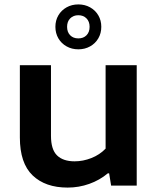

<svg xmlns="http://www.w3.org/2000/svg" viewBox="-20 -841 716 870"><path d="M70 -218V-545.5H211V-225.5Q211 -163.5 238.5 -136.8Q266 -110 318 -110Q356.5 -110 394 -124.8Q431.5 -139.5 458.5 -167.5V-545.5H599.5V0H483.5L474.5 -55.5H468.5Q431.5 -24.5 384.5 -7.8Q337.5 9 286.5 9Q185.5 9 127.8 -46.2Q70 -101.5 70 -218ZM231 -719.5Q231 -748.5 244.5 -771.5Q258 -794.5 281.8 -807.8Q305.5 -821 335 -821Q364.5 -821 388.2 -807.8Q412 -794.5 425.5 -771.5Q439 -748.5 439 -719.5Q439 -690.5 425.5 -667.2Q412 -644 388.2 -630.8Q364.5 -617.5 335 -617.5Q305.5 -617.5 281.8 -630.8Q258 -644 244.5 -667.2Q231 -690.5 231 -719.5ZM386 -719.5Q386 -743.5 371.8 -757.8Q357.5 -772 335 -772Q312.5 -772 298.2 -757.8Q284 -743.5 284 -719.5Q284 -695.5 298 -681.2Q312 -667 335 -667Q358 -667 372 -681.2Q386 -695.5 386 -719.5Z"/></svg>

Font: Encode Sans Expanded SemiBold
Style: Regular
Weight: 600
Width: 7
Designer: Multiple Designers
Foundry: Impallari Type
Version: Version 2.000